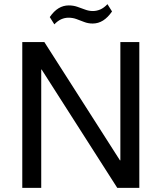

<svg xmlns="http://www.w3.org/2000/svg" viewBox="-20 -902 776 922"><path d="M649 -700V0H543L180 -568H178V0H87V-700H193L556 -132H558V-700ZM219 -820Q239 -849 261.5 -862.5Q284 -876 310 -876Q332 -876 351 -869.5Q370 -863 388.5 -856Q407 -849 426 -849Q444 -849 461.5 -856.5Q479 -864 496 -882L518 -847Q498 -818 475 -803.5Q452 -789 425 -789Q403 -789 384 -796.5Q365 -804 347 -810.5Q329 -817 309 -817Q291 -817 274 -809.5Q257 -802 241 -785Z"/></svg>

Font: Pathway Extreme 72pt Medium
Style: Regular
Weight: 500
Designer: Eduardo Rodriguez Tunni
Foundry: Eduardo Rodriguez Tunni
Version: Version 1.001;gftools[0.9.26]